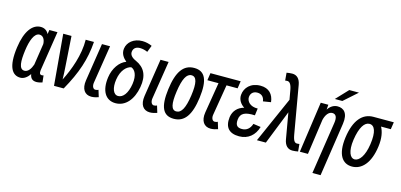

<svg xmlns="http://www.w3.org/2000/svg" viewBox="-84 -1406 4642 2221"><g transform="rotate(15 2237.0 -295.0)"><path d="M429 27 420 -55C414 -53 401 -51 393 -52C365 -56 370 -95 375 -124L446 -580H349L341 -529C322 -568 289 -589 245 -589C148 -589 68 -493 40 -290C6 -47 70 40 166 40C209 40 248 11 278 -33C285 14 310 40 359 40C380 40 408 34 429 27ZM139 -279C155 -399 191 -499 254 -499C296 -499 321 -461 323 -405L284 -149C266 -96 235 -50 192 -50C123 -50 122 -150 139 -279Z M568 30H684C809 -193 868 -367 883 -580H784C788 -400 715 -203 645 -67C644 -117 642 -168 638 -218L614 -580H515Z M979 -580 909 -127C893 -22 936 40 1016 40C1046 40 1081 31 1102 23L1077 -59C1070 -55 1058 -50 1041 -50C1013 -50 998 -84 1004 -124L1076 -580Z M1537 -214C1563 -358 1516 -447 1408 -495C1353 -519 1330 -550 1335 -587C1341 -633 1377 -650 1417 -650C1448 -650 1482 -641 1508 -629L1539 -709C1506 -725 1461 -735 1424 -735C1319 -735 1248 -673 1238 -595C1230 -534 1263 -490 1304 -455C1226 -428 1162 -337 1147 -227C1124 -62 1186 40 1306 40C1426 40 1510 -62 1537 -214ZM1244 -227C1261 -341 1322 -399 1376 -409C1419 -395 1457 -338 1440 -226C1422 -110 1372 -48 1314 -48C1256 -48 1228 -122 1244 -227Z M1680 -580 1610 -127C1594 -22 1637 40 1717 40C1747 40 1782 31 1803 23L1778 -59C1771 -55 1759 -50 1742 -50C1714 -50 1699 -84 1705 -124L1777 -580Z M2003 40C2131 40 2203 -59 2231 -274C2259 -491 2213 -590 2082 -590C1955 -590 1883 -491 1855 -274C1827 -59 1873 40 2003 40ZM2010 -50C1950 -50 1933 -120 1955 -274C1977 -429 2015 -500 2074 -500C2135 -500 2153 -429 2131 -274C2109 -120 2071 -50 2010 -50Z M2278 -580 2265 -492H2398L2338 -127C2321 -22 2365 40 2445 40C2475 40 2510 31 2531 23L2506 -59C2499 -55 2487 -50 2470 -50C2442 -50 2426 -84 2433 -124L2494 -492H2627L2640 -580Z M2949 -422 3042 -437C3032 -529 2978 -590 2877 -590C2759 -590 2692 -516 2685 -430C2680 -374 2712 -324 2759 -295C2687 -276 2635 -225 2624 -146C2609 -21 2667 40 2786 40C2893 40 2970 -25 3000 -129L2910 -142C2890 -78 2847 -50 2797 -50C2747 -50 2715 -68 2721 -140C2728 -224 2787 -247 2901 -242L2912 -326C2821 -323 2776 -377 2779 -429C2783 -476 2815 -503 2861 -503C2906 -503 2942 -479 2949 -422Z M3320 -66C3332 4 3369 40 3424 40C3442 40 3473 37 3492 33L3484 -55L3465 -53C3431 -49 3412 -65 3398 -144L3299 -714C3287 -784 3250 -820 3195 -820C3177 -820 3146 -817 3127 -813L3135 -721L3154 -723C3188 -727 3209 -698 3221 -632L3241 -519L2998 30H3105L3266 -376Z M3880 -807 3745 -664H3835L3996 -807ZM3609 30 3669 -393C3684 -456 3717 -500 3760 -500C3804 -500 3822 -464 3811 -394L3716 230H3814L3910 -410C3930 -543 3872 -590 3800 -590C3761 -590 3718 -571 3685 -521L3690 -580H3599L3512 30Z M4344 -494H4461L4474 -580H4229C4102 -580 4008 -481 3979 -264C3952 -59 4020 40 4138 40C4253 40 4348 -59 4375 -264C4389 -366 4373 -442 4344 -494ZM4208 -490C4269 -490 4301 -419 4278 -264C4257 -120 4201 -48 4145 -48C4094 -48 4055 -120 4076 -264C4099 -419 4149 -490 4208 -490Z"/></g></svg>

Font: Smiley Sans Oblique
Style: Regular
Weight: 400
Italic angle: -8°
Designer: oooooohmygosh, Nagisa Chen, Janine Sui, Heda Shi, Jian Li
Foundry: atelierAnchor
Version: Version 2.0.1